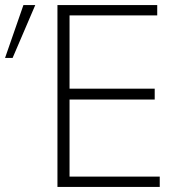

<svg xmlns="http://www.w3.org/2000/svg" viewBox="-158 -742 714 762"><path d="M466 -681V-722H70V0H476V-41H118V-347H456V-390H118V-681ZM-18 -722H-65L-138 -512H-108Z"/></svg>

Font: Perun ExtraLight
Style: Regular
Weight: 200
Foundry: Copyright (c) Stefan Peev, Context Ltd, 2016
Version: Version 1.089